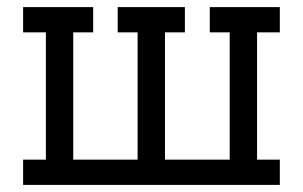

<svg xmlns="http://www.w3.org/2000/svg" viewBox="-20 -520 852 540"><path d="M703 -71H767V0H45V-71H109V-429H45V-500H242V-429H186V-71H367V-429H311V-500H500V-429H444V-71H626V-429H570V-500H767V-429H703Z"/></svg>

Font: Kelly Slab
Style: Regular
Weight: 400
Designer: Denis Masharov
Foundry: Denis Masharov
Version: Version 1.001